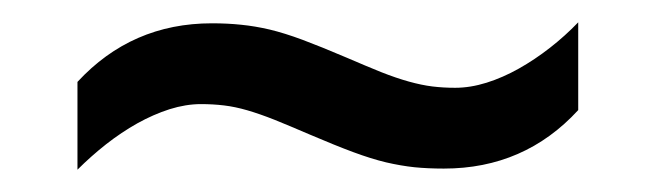

<svg xmlns="http://www.w3.org/2000/svg" viewBox="-20 -439 591 173"><path d="M258.8 -317.9Q240.7 -325.7 227.3 -331.1Q213.9 -336.4 202.9 -339.6Q191.9 -342.8 181.9 -344Q171.9 -345.2 161.1 -345.2Q147.5 -345.2 132.8 -340.6Q118.2 -335.9 103.8 -327.9Q89.4 -319.8 75.7 -309.1Q62 -298.3 49.8 -286.1V-365.2Q98.6 -418 170.9 -418Q185.1 -418 197.3 -416.7Q209.5 -415.5 222.9 -412.4Q236.3 -409.2 252.7 -403.1Q269 -397 292 -387.2Q310.1 -379.4 323.5 -374Q336.9 -368.7 348.4 -365.5Q359.9 -362.3 369.6 -361.1Q379.4 -359.9 390.1 -359.9Q403.8 -359.9 418.5 -364.5Q433.1 -369.1 447.5 -377.2Q461.9 -385.3 475.6 -396Q489.3 -406.7 501 -418.9V-339.8Q452.6 -287.1 379.9 -287.1Q365.7 -287.1 353.5 -288.3Q341.3 -289.6 327.9 -292.7Q314.5 -295.9 298.1 -302Q281.7 -308.1 258.8 -317.9Z"/></svg>

Font: Nokora
Style: Regular
Weight: 400
Foundry: Danh Hong
Version: Version 1.3 October 31, 2012